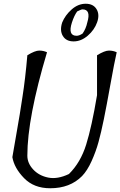

<svg xmlns="http://www.w3.org/2000/svg" viewBox="-20 -1005 643 1025"><path d="M248 0Q161 0 108.5 -54Q56 -108 46 -166Q50 -191 65.5 -278.5Q81 -366 85.5 -395Q90 -424 100 -488Q115 -583 126 -710Q167 -735 189.5 -735Q212 -735 231 -726Q126 -375 126 -174Q126 -134 157 -100.5Q188 -67 237.5 -57Q287 -47 348 -76Q410 -137 440 -233Q470 -329 498 -497V-710Q539 -735 561.5 -735Q584 -735 603 -726Q590 -669 569.5 -554.5Q549 -440 534.5 -369Q520 -298 506 -247Q492 -196 469 -145Q446 -94 418 -65Q354 0 248 0ZM420 -955Q414 -955 392 -944Q376 -922 364 -885Q341 -814 389 -814Q403 -814 421 -826Q439 -852 446 -885Q467 -955 420 -955ZM312 -885Q328 -924 362.5 -954.5Q397 -985 437.5 -985Q478 -985 495.5 -956Q513 -927 498.5 -886Q484 -845 448.5 -814.5Q413 -784 373 -784Q333 -784 315.5 -813Q298 -842 312 -885Z"/></svg>

Font: Tillana
Style: Regular
Weight: 400
Designer: Lipi Raval (Devanagari, Latin), Jonny Pinhorn (Latin)
Foundry: Indian Type Foundry
Version: Version 2.002;PS 1.0;hotconv 1.0.79;makeotf.lib2.5.61930; tt